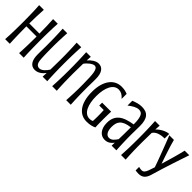

<svg xmlns="http://www.w3.org/2000/svg" viewBox="167 -1675 2679 2679"><g transform="rotate(45 1506.5 -335.0)"><path d="M416 -670.9Q413.6 -629.4 411.9 -585.9Q410.2 -542.5 409.2 -499.5Q408.2 -456.5 407.7 -415Q407.2 -373.5 407.2 -335.9Q407.2 -298.3 407.7 -256.8Q408.2 -215.3 408.9 -172.1Q409.7 -128.9 411.1 -85.2Q412.6 -41.5 415 0H324.2Q326.7 -41.5 328.4 -85.2Q330.1 -128.9 331.1 -172.1Q332 -215.3 332.5 -256.8Q333 -298.3 333 -335.9H131.8Q131.8 -298.3 132.3 -256.8Q132.8 -215.3 133.8 -172.1Q134.8 -128.9 136.2 -85.2Q137.7 -41.5 140.1 0H48.8Q51.8 -41.5 53.5 -85.2Q55.2 -128.9 56.2 -172.1Q57.1 -215.3 57.6 -256.8Q58.1 -298.3 58.1 -335.9Q58.1 -373.5 57.6 -415Q57.1 -456.5 56.2 -499.5Q55.2 -542.5 53.5 -585.9Q51.8 -629.4 48.8 -670.9H141.1Q136.2 -602.5 134.5 -531Q132.8 -459.5 131.8 -393.1H332.5Q332 -459.5 330.1 -531Q328.1 -602.5 324.2 -670.9Z M593.8 -349.6Q594.2 -314 594.7 -281.5Q595.2 -249 596.2 -220.5Q597.2 -191.9 598.6 -168.5Q600.1 -145 602.5 -127.9Q608.9 -85.4 627 -66.7Q645 -47.9 673.3 -47.9Q689.5 -47.9 706.5 -56.2Q723.6 -64.5 739.5 -78.1Q755.4 -91.8 769.8 -109.4Q784.2 -127 795.4 -145.5Q798.3 -242.2 798.3 -341.3Q798.3 -386.7 797.9 -427.7Q797.4 -468.8 796.1 -508.3Q794.9 -547.9 793.2 -587.6Q791.5 -627.4 789.1 -670.9H879.4Q877 -627.4 875.2 -587.6Q873.5 -547.9 872.3 -508.3Q871.1 -468.8 870.6 -427.7Q870.1 -386.7 870.1 -341.3Q870.1 -295.9 870.6 -253.2Q871.1 -210.4 872.3 -168.7Q873.5 -127 875.2 -85.2Q877 -43.5 879.4 0H788.6Q789.6 -19 790.5 -37.8Q791.5 -56.6 792.5 -75.2Q778.3 -57.6 762.5 -41.7Q746.6 -25.9 728 -13.9Q709.5 -2 688.2 5.1Q667 12.2 642.1 12.2Q584 12.2 552 -33.9Q520 -80.1 520 -171.4Q520 -193.8 520.3 -219.5Q520.5 -245.1 521 -269.8Q521.5 -294.4 521.7 -315.4Q522 -336.4 522 -349.6Q522 -395 521.5 -434.6Q521 -474.1 520 -512.2Q519 -550.3 517.3 -588.9Q515.6 -627.4 513.2 -670.9H603Q600.6 -627.4 598.6 -588.9Q596.7 -550.3 595.5 -512.2Q594.2 -474.1 593.8 -434.6Q593.3 -395 593.8 -349.6Z M1262.7 -321.3Q1261.7 -397.5 1259.5 -454.3Q1257.3 -511.2 1250.2 -548.6Q1243.2 -585.9 1229.5 -604.5Q1215.8 -623 1191.9 -623Q1179.2 -623 1161.4 -614.7Q1143.6 -606.4 1125 -592.5Q1106.4 -578.6 1089.4 -561Q1072.3 -543.5 1061 -525.4Q1058.1 -428.7 1058.1 -329.6Q1058.1 -284.2 1058.6 -243.2Q1059.1 -202.1 1060.1 -162.6Q1061 -123 1063 -83.3Q1064.9 -43.5 1067.4 0H977.1Q979.5 -43.5 981.2 -83.3Q982.9 -123 984.1 -162.6Q985.4 -202.1 985.8 -243.2Q986.3 -284.2 986.3 -329.6Q986.3 -375 985.8 -417.7Q985.4 -460.4 984.1 -502.2Q982.9 -543.9 981.2 -585.7Q979.5 -627.4 977.1 -670.9H1067.9L1063.5 -595.2Q1078.1 -612.8 1096.2 -628.7Q1114.3 -644.5 1133.8 -656.7Q1153.3 -668.9 1173.8 -676Q1194.3 -683.1 1214.4 -683.1Q1272.5 -683.1 1304.4 -637Q1336.4 -590.8 1336.4 -499.5Q1336.4 -477.1 1336.2 -451.4Q1335.9 -425.8 1335.4 -401.1Q1335 -376.5 1334.7 -355.5Q1334.5 -334.5 1334.5 -321.3Q1334.5 -275.9 1335 -236.3Q1335.4 -196.8 1336.4 -158.7Q1337.4 -120.6 1339.1 -82Q1340.8 -43.5 1343.3 0H1253.4Q1255.9 -43.5 1257.8 -82Q1259.8 -120.6 1261.2 -158.7Q1262.7 -196.8 1262.9 -236.3Q1263.2 -275.9 1262.7 -321.3Z M1632.3 -330.1H1810.1Q1808.1 -290 1807.4 -251.5Q1806.6 -212.9 1806.6 -177.7Q1806.6 -142.6 1806.9 -113.5Q1807.1 -84.5 1808.1 -63.5Q1809.1 -38.6 1810.1 -19Q1785.2 -6.3 1749.5 2.4Q1713.9 11.2 1663.1 11.2Q1612.3 11.2 1568.8 -9.8Q1525.4 -30.8 1493.2 -73.5Q1460.9 -116.2 1442.6 -181.4Q1424.3 -246.6 1424.3 -335Q1424.3 -423.3 1443.6 -488.5Q1462.9 -553.7 1496.1 -596.4Q1529.3 -639.2 1573.5 -660.2Q1617.7 -681.2 1667.5 -681.2Q1688 -681.2 1704.6 -679.4Q1721.2 -677.7 1735.6 -674.8Q1750 -671.9 1762.7 -667.5Q1775.4 -663.1 1787.6 -658.2V-559.6Q1755.9 -595.2 1727.8 -609.6Q1699.7 -624 1667 -624Q1629.4 -624 1600.1 -603.3Q1570.8 -582.5 1550.5 -544.4Q1530.3 -506.3 1519.8 -453.4Q1509.3 -400.4 1509.3 -335.9Q1509.3 -273.4 1519 -220.5Q1528.8 -167.5 1548.3 -128.7Q1567.9 -89.8 1597.4 -67.9Q1627 -45.9 1666.5 -45.9Q1683.6 -45.9 1696.5 -48.6Q1709.5 -51.3 1722.2 -58.1Q1722.7 -68.8 1723.1 -83Q1723.6 -95.2 1724.1 -112.5Q1724.6 -129.9 1724.6 -152.8Q1724.6 -177.7 1723.9 -208Q1723.1 -238.3 1721.2 -273.4H1632.3Z M2149.9 0 2152.3 -59.1Q2140.6 -45.9 2128.4 -33Q2116.2 -20 2101.1 -10Q2085.9 0 2066.7 6.1Q2047.4 12.2 2021 12.2Q1990.7 12.2 1964.6 -0.2Q1938.5 -12.7 1919.2 -36.6Q1899.9 -60.5 1888.7 -95.9Q1877.4 -131.3 1877.4 -177.7Q1877.4 -236.8 1895.5 -278.8Q1913.6 -320.8 1949 -350.1Q1984.4 -379.4 2036.9 -397.5Q2089.4 -415.5 2158.2 -426.8Q2158.2 -485.8 2152.1 -524.4Q2146 -563 2134.3 -585.7Q2122.6 -608.4 2105.2 -617.2Q2087.9 -626 2065.4 -626Q2045.9 -626 2026.4 -619.9Q2006.8 -613.8 1987.5 -603.5Q1968.3 -593.3 1949 -579.8Q1929.7 -566.4 1911.1 -551.8V-646.5Q1931.6 -654.3 1950.2 -660.9Q1968.8 -667.5 1987.5 -672.4Q2006.3 -677.2 2025.4 -680.2Q2044.4 -683.1 2065.9 -683.1Q2108.9 -683.1 2140.9 -671.4Q2172.9 -659.7 2194.1 -634.3Q2215.3 -608.9 2225.8 -568.8Q2236.3 -528.8 2236.3 -472.7Q2236.3 -467.3 2236.1 -454.6Q2235.8 -441.9 2235.6 -424.8Q2235.4 -407.7 2235.1 -388.2Q2234.9 -368.7 2234.6 -349.6Q2234.4 -330.6 2234.1 -313.7Q2233.9 -296.9 2233.9 -285.6Q2233.9 -259.8 2234.4 -227.3Q2234.9 -194.8 2236.1 -158.2Q2237.3 -121.6 2239 -81.5Q2240.7 -41.5 2243.2 0ZM2155.8 -133.3Q2157.2 -183.1 2158.2 -240Q2159.2 -296.9 2159.2 -370.1Q2097.2 -362.8 2059.1 -346.2Q2021 -329.6 2000 -305.4Q1979 -281.2 1971.7 -250.5Q1964.4 -219.7 1964.4 -183.6Q1964.4 -152.8 1970 -127.9Q1975.6 -103 1986.3 -85.7Q1997.1 -68.4 2011.7 -59.1Q2026.4 -49.8 2044.9 -49.8Q2065.9 -49.8 2081.8 -57.4Q2097.7 -64.9 2110.6 -76.9Q2123.5 -88.9 2134.3 -103.8Q2145 -118.7 2155.8 -133.3Z M2602.5 -593.3Q2538.1 -593.3 2490.2 -575.2Q2442.4 -557.1 2419.9 -520.5Q2417 -425.8 2417 -329.6Q2417 -284.2 2417.5 -243.2Q2418 -202.1 2418.9 -162.6Q2419.9 -123 2421.9 -83.3Q2423.8 -43.5 2426.3 0H2335.9Q2338.4 -43.5 2340.1 -83.3Q2341.8 -123 2343 -162.6Q2344.2 -202.1 2344.7 -243.2Q2345.2 -284.2 2345.2 -329.6Q2345.2 -375 2344.7 -417.7Q2344.2 -460.4 2343 -502.2Q2341.8 -543.9 2340.1 -585.7Q2338.4 -627.4 2335.9 -670.9H2426.8Q2425.3 -647.9 2424.1 -629.9Q2422.9 -611.8 2421.9 -589.4Q2437.5 -607.4 2460.2 -624.5Q2482.9 -641.6 2507.8 -654.5Q2532.7 -667.5 2557.6 -675.3Q2582.5 -683.1 2602.5 -683.1Z M2691.9 13.2Q2669.9 13.2 2652.8 11Q2635.7 8.8 2631.3 7.8V-61.5Q2633.8 -60.5 2639.4 -59.1Q2645 -57.6 2652.6 -56.2Q2660.2 -54.7 2668.9 -53.5Q2677.7 -52.2 2686 -52.2Q2714.4 -52.2 2730.7 -70.1Q2747.1 -87.9 2760.3 -125Q2767.1 -145 2774.4 -166.7Q2781.7 -188.5 2789.6 -212.4Q2776.9 -250 2762 -291Q2747.1 -332 2731.4 -373.8Q2715.8 -415.5 2700.2 -456.8Q2684.6 -498 2669.7 -536.6Q2654.8 -575.2 2641.4 -609.4Q2627.9 -643.6 2617.2 -670.9H2708Q2717.3 -633.3 2731.4 -586.4Q2745.6 -539.6 2761.5 -491.2Q2777.3 -442.9 2793 -396.7Q2808.6 -350.6 2821.3 -314Q2837.4 -367.2 2853 -420.4Q2868.7 -473.6 2881.8 -521.2Q2895 -568.8 2905 -607.7Q2915 -646.5 2920.4 -670.9H3011.2Q2995.1 -623 2973.6 -559.6Q2952.1 -496.1 2928 -422.1Q2903.8 -348.1 2878.4 -266.8Q2853 -185.5 2829.1 -103Q2812 -44.4 2779.5 -15.6Q2747.1 13.2 2691.9 13.2Z"/></g></svg>

Font: Crushed
Style: Regular
Weight: 400
Width: 3
Designer: Astigmatic (AOETI)
Foundry: Astigmatic (AOETI)
Version: Version 001.001